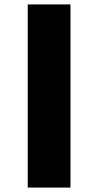

<svg xmlns="http://www.w3.org/2000/svg" viewBox="-20 -845 442 865"><path d="M105 0V-825H297.5V0Z"/></svg>

Font: Spartan Thin ExtraBold
Style: Regular
Weight: 800
Version: Version 1.004